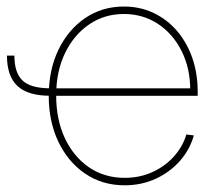

<svg xmlns="http://www.w3.org/2000/svg" viewBox="-20 -550 653 579"><path d="M131.8 -261.2Q64 -261.2 32.5 -290.8Q1 -320.3 1 -382.3H23.4Q23.4 -330.1 48.3 -306.9Q73.2 -283.7 131.8 -283.7ZM356 8.8Q288.6 8.8 236.8 -26.4Q185.1 -61.5 156 -122.6Q127 -183.6 127 -260.7Q127 -338.9 156 -399.4Q185.1 -460 236.3 -495.1Q287.6 -530.3 353.5 -530.3Q402.8 -530.3 443.6 -510.7Q484.4 -491.2 514.2 -456.3Q543.9 -421.4 560.1 -374.8Q576.2 -328.1 576.2 -272.9V-261.2H138.7V-283.7H562L553.7 -278.3Q553.7 -344.2 527.6 -396.2Q501.5 -448.2 456.3 -478Q411.1 -507.8 353.5 -507.8Q294.9 -507.8 248.8 -476.3Q202.6 -444.8 176 -389.6Q149.4 -334.5 149.4 -262.7V-261.7Q149.4 -189.9 175.3 -134Q201.2 -78.1 247.8 -45.9Q294.4 -13.7 356 -13.7Q401.4 -13.7 439.5 -31Q477.5 -48.3 504.4 -78.1Q531.2 -107.9 542 -144.5L564.5 -141.6Q552.7 -99.1 522.7 -64.9Q492.7 -30.8 449.7 -11Q406.7 8.8 356 8.8Z"/></svg>

Font: Inter 28pt Thin
Style: Regular
Weight: 250
Designer: Rasmus Andersson
Foundry: rsms
Version: Version 4.001;git-66647c0bb